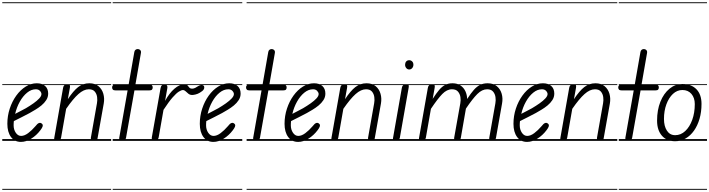

<svg xmlns="http://www.w3.org/2000/svg" viewBox="-25 -1246 6272 1698"><path d="M160 9Q104 9 72 -34.5Q40 -78 40 -151Q40 -221 61.2 -285.5Q82.5 -350 119 -400.5Q155.5 -451 202.2 -480.2Q249 -509.5 300.5 -509.5Q347.5 -509.5 374.2 -485.5Q401 -461.5 401 -418.5Q401 -387 384 -360.8Q367 -334.5 341 -313.2Q315 -292 287.2 -275.5Q259.5 -259 237.5 -246.5Q208 -230 166.8 -209.8Q125.5 -189.5 97.5 -175Q96.5 -166 96 -156.8Q95.5 -147.5 95.5 -138Q95.5 -100 114.5 -72Q133.5 -44 161.5 -44Q191 -44 223.8 -68.5Q256.5 -93 287 -128.5Q306.5 -154 319.8 -158Q333 -162 342.5 -154.5Q349.5 -150 352.2 -143.2Q355 -136.5 350.8 -124.8Q346.5 -113 331.5 -93.5Q298 -49 251.8 -20Q205.5 9 160 9ZM109 -239Q130.5 -250.5 156 -263.5Q181.5 -276.5 204 -289Q239.5 -310 271 -332.2Q302.5 -354.5 322 -375.5Q341.5 -396.5 341.5 -414Q341.5 -428 328.5 -442.2Q315.5 -456.5 292 -456.5Q251.5 -456.5 214.8 -426.5Q178 -396.5 150.2 -347Q122.5 -297.5 109 -239ZM160 9Q104 9 72 -34.5Q40 -78 40 -151Q40 -221 61.2 -285.5Q82.5 -350 119 -400.5Q155.5 -451 202.2 -480.2Q249 -509.5 300.5 -509.5Q347.5 -509.5 374.2 -485.5Q401 -461.5 401 -418.5Q401 -387 384 -360.8Q367 -334.5 341 -313.2Q315 -292 287.2 -275.5Q259.5 -259 237.5 -246.5Q208 -230 166.8 -209.8Q125.5 -189.5 97.5 -175Q96.5 -166 96 -156.8Q95.5 -147.5 95.5 -138Q95.5 -100 114.5 -72Q133.5 -44 161.5 -44Q191 -44 223.8 -68.5Q256.5 -93 287 -128.5Q306.5 -154 319.8 -158Q333 -162 342.5 -154.5Q349.5 -150 352.2 -143.2Q355 -136.5 350.8 -124.8Q346.5 -113 331.5 -93.5Q298 -49 251.8 -20Q205.5 9 160 9ZM109 -239Q130.5 -250.5 156 -263.5Q181.5 -276.5 204 -289Q239.5 -310 271 -332.2Q302.5 -354.5 322 -375.5Q341.5 -396.5 341.5 -414Q341.5 -428 328.5 -442.2Q315.5 -456.5 292 -456.5Q251.5 -456.5 214.8 -426.5Q178 -396.5 150.2 -347Q122.5 -297.5 109 -239ZM-5 424.5H415.5V432.5H-5ZM-5 -16H415.5V0H-5ZM-5 -501.5H415.5V-493.5H-5ZM-5 -1226H415.5V-1218H-5Z M479 0Q460 0 456.5 -8.8Q453 -17.5 454.5 -24.5L532.5 -467Q534.5 -479 539 -486.2Q543.5 -493.5 551.8 -497Q560 -500.5 573 -500.5Q587.5 -500.5 591.8 -493.5Q596 -486.5 593 -469.5L575 -369Q623 -442 666 -475.8Q709 -509.5 765 -509.5Q815 -509.5 846 -483.8Q877 -458 888.8 -417Q900.5 -376 892.5 -330.5L838 -24.5Q837.5 -18.5 833 -9.2Q828.5 0 805 0Q786.5 0 781.8 -9.2Q777 -18.5 778.5 -27.5L832.5 -333Q837.5 -359 833.8 -387.5Q830 -416 813 -436.2Q796 -456.5 760.5 -456.5Q716 -456.5 668.5 -414.2Q621 -372 560 -283.5L515 -27.5Q514 -21.5 508.2 -10.8Q502.5 0 479 0ZM479 0Q460 0 456.5 -8.8Q453 -17.5 454.5 -24.5L532.5 -467Q534.5 -479 539 -486.2Q543.5 -493.5 551.8 -497Q560 -500.5 573 -500.5Q587.5 -500.5 591.8 -493.5Q596 -486.5 593 -469.5L575 -369Q623 -442 666 -475.8Q709 -509.5 765 -509.5Q815 -509.5 846 -483.8Q877 -458 888.8 -417Q900.5 -376 892.5 -330.5L838 -24.5Q837.5 -18.5 833 -9.2Q828.5 0 805 0Q786.5 0 781.8 -9.2Q777 -18.5 778.5 -27.5L832.5 -333Q837.5 -359 833.8 -387.5Q830 -416 813 -436.2Q796 -456.5 760.5 -456.5Q716 -456.5 668.5 -414.2Q621 -372 560 -283.5L515 -27.5Q514 -21.5 508.2 -10.8Q502.5 0 479 0ZM403.5 424.5H958V432.5H403.5ZM403.5 -16H958V0H403.5ZM403.5 -501.5H958V-493.5H403.5ZM403.5 -1226H958V-1218H403.5Z M1055 0Q1042 0 1034.5 -6.5Q1027 -13 1029.5 -27L1103.5 -446.5H998Q980 -446.5 973.2 -453.5Q966.5 -460.5 966.5 -472.5Q966.5 -484 972.8 -490.8Q979 -497.5 997.5 -497.5H1112.5L1163 -786.5Q1165.5 -799.5 1173.8 -805.8Q1182 -812 1192 -812Q1201.5 -812 1208.8 -808Q1216 -804 1219.8 -796.5Q1223.5 -789 1221.5 -778.5L1172.5 -497.5H1294.5Q1313 -497.5 1319.2 -490.8Q1325.5 -484 1325.5 -472.5Q1325.5 -460.5 1319.2 -453.5Q1313 -446.5 1294.5 -446.5H1164L1089.5 -27Q1087 -12.5 1077.5 -6.2Q1068 0 1055 0ZM1055 0Q1042 0 1034.5 -6.5Q1027 -13 1029.5 -27L1103.5 -446.5H998Q980 -446.5 973.2 -453.5Q966.5 -460.5 966.5 -472.5Q966.5 -484 972.8 -490.8Q979 -497.5 997.5 -497.5H1112.5L1163 -786.5Q1165.5 -799.5 1173.8 -805.8Q1182 -812 1192 -812Q1201.5 -812 1208.8 -808Q1216 -804 1219.8 -796.5Q1223.5 -789 1221.5 -778.5L1172.5 -497.5H1294.5Q1313 -497.5 1319.2 -490.8Q1325.5 -484 1325.5 -472.5Q1325.5 -460.5 1319.2 -453.5Q1313 -446.5 1294.5 -446.5H1164L1089.5 -27Q1087 -12.5 1077.5 -6.2Q1068 0 1055 0ZM971.5 424.5H1270.5V432.5H971.5ZM971.5 -16H1270.5V0H971.5ZM971.5 -501.5H1270.5V-493.5H971.5ZM971.5 -1226H1270.5V-1218H971.5Z M1341.5 0Q1329 0 1322 -7.5Q1315 -15 1317.5 -30.5L1395 -467Q1398 -484.5 1408 -492.5Q1418 -500.5 1429 -500.5Q1441 -500.5 1449.5 -492.2Q1458 -484 1454.5 -464.5L1435 -354Q1472 -422 1517.2 -461.2Q1562.5 -500.5 1605 -500.5Q1625 -500.5 1633.2 -491Q1641.5 -481.5 1649.2 -471.8Q1657 -462 1675.5 -462Q1688.5 -462 1702.8 -469.5Q1717 -477 1724.5 -482.5Q1738 -491.5 1751.2 -493.5Q1764.5 -495.5 1773 -490.5Q1781.5 -485.5 1781.5 -473.5Q1781.5 -463.5 1776.8 -455.5Q1772 -447.5 1763.5 -440.8Q1755 -434 1743.5 -427Q1725 -415.5 1705.5 -410.8Q1686 -406 1674.5 -406Q1655 -406 1641.2 -417Q1627.5 -428 1616.5 -438.8Q1605.5 -449.5 1592.5 -449.5Q1579 -449.5 1556.8 -435.8Q1534.5 -422 1501.2 -384.2Q1468 -346.5 1421 -274.5L1378.5 -33Q1375.5 -16 1364.5 -8Q1353.5 0 1341.5 0ZM1341.5 0Q1329 0 1322 -7.5Q1315 -15 1317.5 -30.5L1395 -467Q1398 -484.5 1408 -492.5Q1418 -500.5 1429 -500.5Q1441 -500.5 1449.5 -492.2Q1458 -484 1454.5 -464.5L1435 -354Q1472 -422 1517.2 -461.2Q1562.5 -500.5 1605 -500.5Q1625 -500.5 1633.2 -491Q1641.5 -481.5 1649.2 -471.8Q1657 -462 1675.5 -462Q1688.5 -462 1702.8 -469.5Q1717 -477 1724.5 -482.5Q1738 -491.5 1751.2 -493.5Q1764.5 -495.5 1773 -490.5Q1781.5 -485.5 1781.5 -473.5Q1781.5 -463.5 1776.8 -455.5Q1772 -447.5 1763.5 -440.8Q1755 -434 1743.5 -427Q1725 -415.5 1705.5 -410.8Q1686 -406 1674.5 -406Q1655 -406 1641.2 -417Q1627.5 -428 1616.5 -438.8Q1605.5 -449.5 1592.5 -449.5Q1579 -449.5 1556.8 -435.8Q1534.5 -422 1501.2 -384.2Q1468 -346.5 1421 -274.5L1378.5 -33Q1375.5 -16 1364.5 -8Q1353.5 0 1341.5 0ZM1266.5 424.5H1724.5V432.5H1266.5ZM1266.5 -16H1724.5V0H1266.5ZM1266.5 -501.5H1724.5V-493.5H1266.5ZM1266.5 -1226H1724.5V-1218H1266.5Z M1862 9Q1806 9 1774 -34.5Q1742 -78 1742 -151Q1742 -221 1763.2 -285.5Q1784.5 -350 1821 -400.5Q1857.5 -451 1904.2 -480.2Q1951 -509.5 2002.5 -509.5Q2049.5 -509.5 2076.2 -485.5Q2103 -461.5 2103 -418.5Q2103 -387 2086 -360.8Q2069 -334.5 2043 -313.2Q2017 -292 1989.2 -275.5Q1961.5 -259 1939.5 -246.5Q1910 -230 1868.8 -209.8Q1827.5 -189.5 1799.5 -175Q1798.5 -166 1798 -156.8Q1797.5 -147.5 1797.5 -138Q1797.5 -100 1816.5 -72Q1835.5 -44 1863.5 -44Q1893 -44 1925.8 -68.5Q1958.5 -93 1989 -128.5Q2008.5 -154 2021.8 -158Q2035 -162 2044.5 -154.5Q2051.5 -150 2054.2 -143.2Q2057 -136.5 2052.8 -124.8Q2048.5 -113 2033.5 -93.5Q2000 -49 1953.8 -20Q1907.5 9 1862 9ZM1811 -239Q1832.5 -250.5 1858 -263.5Q1883.5 -276.5 1906 -289Q1941.5 -310 1973 -332.2Q2004.5 -354.5 2024 -375.5Q2043.5 -396.5 2043.5 -414Q2043.5 -428 2030.5 -442.2Q2017.5 -456.5 1994 -456.5Q1953.5 -456.5 1916.8 -426.5Q1880 -396.5 1852.2 -347Q1824.5 -297.5 1811 -239ZM1862 9Q1806 9 1774 -34.5Q1742 -78 1742 -151Q1742 -221 1763.2 -285.5Q1784.5 -350 1821 -400.5Q1857.5 -451 1904.2 -480.2Q1951 -509.5 2002.5 -509.5Q2049.5 -509.5 2076.2 -485.5Q2103 -461.5 2103 -418.5Q2103 -387 2086 -360.8Q2069 -334.5 2043 -313.2Q2017 -292 1989.2 -275.5Q1961.5 -259 1939.5 -246.5Q1910 -230 1868.8 -209.8Q1827.5 -189.5 1799.5 -175Q1798.5 -166 1798 -156.8Q1797.5 -147.5 1797.5 -138Q1797.5 -100 1816.5 -72Q1835.5 -44 1863.5 -44Q1893 -44 1925.8 -68.5Q1958.5 -93 1989 -128.5Q2008.5 -154 2021.8 -158Q2035 -162 2044.5 -154.5Q2051.5 -150 2054.2 -143.2Q2057 -136.5 2052.8 -124.8Q2048.5 -113 2033.5 -93.5Q2000 -49 1953.8 -20Q1907.5 9 1862 9ZM1811 -239Q1832.5 -250.5 1858 -263.5Q1883.5 -276.5 1906 -289Q1941.5 -310 1973 -332.2Q2004.5 -354.5 2024 -375.5Q2043.5 -396.5 2043.5 -414Q2043.5 -428 2030.5 -442.2Q2017.5 -456.5 1994 -456.5Q1953.5 -456.5 1916.8 -426.5Q1880 -396.5 1852.2 -347Q1824.5 -297.5 1811 -239ZM1697 424.5H2117.5V432.5H1697ZM1697 -16H2117.5V0H1697ZM1697 -501.5H2117.5V-493.5H1697ZM1697 -1226H2117.5V-1218H1697Z M2239.5 0Q2226.5 0 2219 -6.5Q2211.5 -13 2214 -27L2288 -446.5H2182.5Q2164.5 -446.5 2157.8 -453.5Q2151 -460.5 2151 -472.5Q2151 -484 2157.2 -490.8Q2163.5 -497.5 2182 -497.5H2297L2347.5 -786.5Q2350 -799.5 2358.2 -805.8Q2366.5 -812 2376.5 -812Q2386 -812 2393.2 -808Q2400.5 -804 2404.2 -796.5Q2408 -789 2406 -778.5L2357 -497.5H2479Q2497.5 -497.5 2503.8 -490.8Q2510 -484 2510 -472.5Q2510 -460.5 2503.8 -453.5Q2497.5 -446.5 2479 -446.5H2348.5L2274 -27Q2271.5 -12.5 2262 -6.2Q2252.5 0 2239.5 0ZM2239.5 0Q2226.5 0 2219 -6.5Q2211.5 -13 2214 -27L2288 -446.5H2182.5Q2164.5 -446.5 2157.8 -453.5Q2151 -460.5 2151 -472.5Q2151 -484 2157.2 -490.8Q2163.5 -497.5 2182 -497.5H2297L2347.5 -786.5Q2350 -799.5 2358.2 -805.8Q2366.5 -812 2376.5 -812Q2386 -812 2393.2 -808Q2400.5 -804 2404.2 -796.5Q2408 -789 2406 -778.5L2357 -497.5H2479Q2497.5 -497.5 2503.8 -490.8Q2510 -484 2510 -472.5Q2510 -460.5 2503.8 -453.5Q2497.5 -446.5 2479 -446.5H2348.5L2274 -27Q2271.5 -12.5 2262 -6.2Q2252.5 0 2239.5 0ZM2156 424.5H2455V432.5H2156ZM2156 -16H2455V0H2156ZM2156 -501.5H2455V-493.5H2156ZM2156 -1226H2455V-1218H2156Z M2611.5 9Q2555.5 9 2523.5 -34.5Q2491.5 -78 2491.5 -151Q2491.5 -221 2512.8 -285.5Q2534 -350 2570.5 -400.5Q2607 -451 2653.8 -480.2Q2700.5 -509.5 2752 -509.5Q2799 -509.5 2825.8 -485.5Q2852.5 -461.5 2852.5 -418.5Q2852.5 -387 2835.5 -360.8Q2818.5 -334.5 2792.5 -313.2Q2766.5 -292 2738.8 -275.5Q2711 -259 2689 -246.5Q2659.5 -230 2618.2 -209.8Q2577 -189.5 2549 -175Q2548 -166 2547.5 -156.8Q2547 -147.5 2547 -138Q2547 -100 2566 -72Q2585 -44 2613 -44Q2642.5 -44 2675.2 -68.5Q2708 -93 2738.5 -128.5Q2758 -154 2771.2 -158Q2784.5 -162 2794 -154.5Q2801 -150 2803.8 -143.2Q2806.5 -136.5 2802.2 -124.8Q2798 -113 2783 -93.5Q2749.5 -49 2703.2 -20Q2657 9 2611.5 9ZM2560.5 -239Q2582 -250.5 2607.5 -263.5Q2633 -276.5 2655.5 -289Q2691 -310 2722.5 -332.2Q2754 -354.5 2773.5 -375.5Q2793 -396.5 2793 -414Q2793 -428 2780 -442.2Q2767 -456.5 2743.5 -456.5Q2703 -456.5 2666.2 -426.5Q2629.5 -396.5 2601.8 -347Q2574 -297.5 2560.5 -239ZM2611.5 9Q2555.5 9 2523.5 -34.5Q2491.5 -78 2491.5 -151Q2491.5 -221 2512.8 -285.5Q2534 -350 2570.5 -400.5Q2607 -451 2653.8 -480.2Q2700.5 -509.5 2752 -509.5Q2799 -509.5 2825.8 -485.5Q2852.5 -461.5 2852.5 -418.5Q2852.5 -387 2835.5 -360.8Q2818.5 -334.5 2792.5 -313.2Q2766.5 -292 2738.8 -275.5Q2711 -259 2689 -246.5Q2659.5 -230 2618.2 -209.8Q2577 -189.5 2549 -175Q2548 -166 2547.5 -156.8Q2547 -147.5 2547 -138Q2547 -100 2566 -72Q2585 -44 2613 -44Q2642.5 -44 2675.2 -68.5Q2708 -93 2738.5 -128.5Q2758 -154 2771.2 -158Q2784.5 -162 2794 -154.5Q2801 -150 2803.8 -143.2Q2806.5 -136.5 2802.2 -124.8Q2798 -113 2783 -93.5Q2749.5 -49 2703.2 -20Q2657 9 2611.5 9ZM2560.5 -239Q2582 -250.5 2607.5 -263.5Q2633 -276.5 2655.5 -289Q2691 -310 2722.5 -332.2Q2754 -354.5 2773.5 -375.5Q2793 -396.5 2793 -414Q2793 -428 2780 -442.2Q2767 -456.5 2743.5 -456.5Q2703 -456.5 2666.2 -426.5Q2629.5 -396.5 2601.8 -347Q2574 -297.5 2560.5 -239ZM2446.5 424.5H2867V432.5H2446.5ZM2446.5 -16H2867V0H2446.5ZM2446.5 -501.5H2867V-493.5H2446.5ZM2446.5 -1226H2867V-1218H2446.5Z M2930.5 0Q2911.5 0 2908 -8.8Q2904.5 -17.5 2906 -24.5L2984 -467Q2986 -479 2990.5 -486.2Q2995 -493.5 3003.2 -497Q3011.5 -500.5 3024.5 -500.5Q3039 -500.5 3043.2 -493.5Q3047.5 -486.5 3044.5 -469.5L3026.5 -369Q3074.5 -442 3117.5 -475.8Q3160.5 -509.5 3216.5 -509.5Q3266.5 -509.5 3297.5 -483.8Q3328.5 -458 3340.2 -417Q3352 -376 3344 -330.5L3289.5 -24.5Q3289 -18.5 3284.5 -9.2Q3280 0 3256.5 0Q3238 0 3233.2 -9.2Q3228.5 -18.5 3230 -27.5L3284 -333Q3289 -359 3285.2 -387.5Q3281.5 -416 3264.5 -436.2Q3247.5 -456.5 3212 -456.5Q3167.5 -456.5 3120 -414.2Q3072.5 -372 3011.5 -283.5L2966.5 -27.5Q2965.5 -21.5 2959.8 -10.8Q2954 0 2930.5 0ZM2930.5 0Q2911.5 0 2908 -8.8Q2904.5 -17.5 2906 -24.5L2984 -467Q2986 -479 2990.5 -486.2Q2995 -493.5 3003.2 -497Q3011.5 -500.5 3024.5 -500.5Q3039 -500.5 3043.2 -493.5Q3047.5 -486.5 3044.5 -469.5L3026.5 -369Q3074.5 -442 3117.5 -475.8Q3160.5 -509.5 3216.5 -509.5Q3266.5 -509.5 3297.5 -483.8Q3328.5 -458 3340.2 -417Q3352 -376 3344 -330.5L3289.5 -24.5Q3289 -18.5 3284.5 -9.2Q3280 0 3256.5 0Q3238 0 3233.2 -9.2Q3228.5 -18.5 3230 -27.5L3284 -333Q3289 -359 3285.2 -387.5Q3281.5 -416 3264.5 -436.2Q3247.5 -456.5 3212 -456.5Q3167.5 -456.5 3120 -414.2Q3072.5 -372 3011.5 -283.5L2966.5 -27.5Q2965.5 -21.5 2959.8 -10.8Q2954 0 2930.5 0ZM2855 424.5H3409.5V432.5H2855ZM2855 -16H3409.5V0H2855ZM2855 -501.5H3409.5V-493.5H2855ZM2855 -1226H3409.5V-1218H2855Z M3476 0Q3457.5 0 3453.2 -8.5Q3449 -17 3450.5 -24L3528.5 -467Q3530.5 -479 3535.2 -486.5Q3540 -494 3548.5 -497.2Q3557 -500.5 3570.5 -500.5Q3585 -500.5 3588.5 -493.8Q3592 -487 3589 -470L3511 -27Q3510 -21.5 3505 -10.8Q3500 0 3476 0ZM3594 -631.5Q3578.5 -631.5 3568 -644Q3557.5 -656.5 3557.5 -673.5Q3557.5 -690.5 3567.2 -702Q3577 -713.5 3594 -713.5Q3609 -713.5 3620 -702.8Q3631 -692 3631 -673.5Q3631 -656.5 3620.5 -644Q3610 -631.5 3594 -631.5ZM3476 0Q3457.5 0 3453.2 -8.5Q3449 -17 3450.5 -24L3528.5 -467Q3530.5 -479 3535.2 -486.5Q3540 -494 3548.5 -497.2Q3557 -500.5 3570.5 -500.5Q3585 -500.5 3588.5 -493.8Q3592 -487 3589 -470L3511 -27Q3510 -21.5 3505 -10.8Q3500 0 3476 0ZM3594 -631.5Q3578.5 -631.5 3568 -644Q3557.5 -656.5 3557.5 -673.5Q3557.5 -690.5 3567.2 -702Q3577 -713.5 3594 -713.5Q3609 -713.5 3620 -702.8Q3631 -692 3631 -673.5Q3631 -656.5 3620.5 -644Q3610 -631.5 3594 -631.5ZM3399.5 424.5H3639.5V432.5H3399.5ZM3399.5 -16H3639.5V0H3399.5ZM3399.5 -501.5H3639.5V-493.5H3399.5ZM3399.5 -1226H3639.5V-1218H3399.5Z M3705.5 0Q3686.5 0 3682.8 -8.8Q3679 -17.5 3680.5 -24.5L3758.5 -467Q3760.5 -479 3765 -486.2Q3769.5 -493.5 3777.8 -497Q3786 -500.5 3799 -500.5Q3813.5 -500.5 3817.8 -493.5Q3822 -486.5 3819 -469.5L3801.5 -371.5Q3833 -420.5 3858.8 -450.8Q3884.5 -481 3912.2 -495.2Q3940 -509.5 3977 -509.5Q4019 -509.5 4047.5 -490.2Q4076 -471 4090.8 -439.2Q4105.5 -407.5 4106.5 -370.5Q4138.5 -420.5 4165.5 -451Q4192.5 -481.5 4221.2 -495.5Q4250 -509.5 4287 -509.5Q4337.5 -509.5 4368.8 -483.8Q4400 -458 4411.8 -417Q4423.5 -376 4415 -330.5L4361 -25Q4360 -18.5 4355.2 -9.2Q4350.5 0 4327 0Q4308 0 4304.2 -9.2Q4300.5 -18.5 4302 -27.5L4356 -333Q4361 -359 4356.8 -387.8Q4352.5 -416.5 4335.2 -436.5Q4318 -456.5 4283 -456.5Q4238.5 -456.5 4196.5 -414.8Q4154.5 -373 4095.5 -285.5L4050 -24.5Q4049 -18.5 4044.5 -9.2Q4040 0 4016.5 0Q3998 0 3994 -9.2Q3990 -18.5 3991.5 -27.5L4046 -333Q4051 -359 4046.8 -387.5Q4042.5 -416 4025 -436.2Q4007.5 -456.5 3972 -456.5Q3927 -456.5 3886 -414.2Q3845 -372 3786 -283.5L3741 -27Q3740 -21.5 3734.5 -10.8Q3729 0 3705.5 0ZM3705.5 0Q3686.5 0 3682.8 -8.8Q3679 -17.5 3680.5 -24.5L3758.5 -467Q3760.5 -479 3765 -486.2Q3769.5 -493.5 3777.8 -497Q3786 -500.5 3799 -500.5Q3813.5 -500.5 3817.8 -493.5Q3822 -486.5 3819 -469.5L3801.5 -371.5Q3833 -420.5 3858.8 -450.8Q3884.5 -481 3912.2 -495.2Q3940 -509.5 3977 -509.5Q4019 -509.5 4047.5 -490.2Q4076 -471 4090.8 -439.2Q4105.5 -407.5 4106.5 -370.5Q4138.5 -420.5 4165.5 -451Q4192.5 -481.5 4221.2 -495.5Q4250 -509.5 4287 -509.5Q4337.5 -509.5 4368.8 -483.8Q4400 -458 4411.8 -417Q4423.5 -376 4415 -330.5L4361 -25Q4360 -18.5 4355.2 -9.2Q4350.5 0 4327 0Q4308 0 4304.2 -9.2Q4300.5 -18.5 4302 -27.5L4356 -333Q4361 -359 4356.8 -387.8Q4352.5 -416.5 4335.2 -436.5Q4318 -456.5 4283 -456.5Q4238.5 -456.5 4196.5 -414.8Q4154.5 -373 4095.5 -285.5L4050 -24.5Q4049 -18.5 4044.5 -9.2Q4040 0 4016.5 0Q3998 0 3994 -9.2Q3990 -18.5 3991.5 -27.5L4046 -333Q4051 -359 4046.8 -387.5Q4042.5 -416 4025 -436.2Q4007.5 -456.5 3972 -456.5Q3927 -456.5 3886 -414.2Q3845 -372 3786 -283.5L3741 -27Q3740 -21.5 3734.5 -10.8Q3729 0 3705.5 0ZM3629.5 424.5H4481V432.5H3629.5ZM3629.5 -16H4481V0H3629.5ZM3629.5 -501.5H4481V-493.5H3629.5ZM3629.5 -1226H4481V-1218H3629.5Z M4636 9Q4580 9 4548 -34.5Q4516 -78 4516 -151Q4516 -221 4537.2 -285.5Q4558.5 -350 4595 -400.5Q4631.5 -451 4678.2 -480.2Q4725 -509.5 4776.5 -509.5Q4823.5 -509.5 4850.2 -485.5Q4877 -461.5 4877 -418.5Q4877 -387 4860 -360.8Q4843 -334.5 4817 -313.2Q4791 -292 4763.2 -275.5Q4735.5 -259 4713.5 -246.5Q4684 -230 4642.8 -209.8Q4601.5 -189.5 4573.5 -175Q4572.5 -166 4572 -156.8Q4571.5 -147.5 4571.5 -138Q4571.5 -100 4590.5 -72Q4609.5 -44 4637.5 -44Q4667 -44 4699.8 -68.5Q4732.5 -93 4763 -128.5Q4782.5 -154 4795.8 -158Q4809 -162 4818.5 -154.5Q4825.5 -150 4828.2 -143.2Q4831 -136.5 4826.8 -124.8Q4822.5 -113 4807.5 -93.5Q4774 -49 4727.8 -20Q4681.5 9 4636 9ZM4585 -239Q4606.5 -250.5 4632 -263.5Q4657.5 -276.5 4680 -289Q4715.5 -310 4747 -332.2Q4778.5 -354.5 4798 -375.5Q4817.5 -396.5 4817.5 -414Q4817.5 -428 4804.5 -442.2Q4791.5 -456.5 4768 -456.5Q4727.5 -456.5 4690.8 -426.5Q4654 -396.5 4626.2 -347Q4598.5 -297.5 4585 -239ZM4636 9Q4580 9 4548 -34.5Q4516 -78 4516 -151Q4516 -221 4537.2 -285.5Q4558.5 -350 4595 -400.5Q4631.5 -451 4678.2 -480.2Q4725 -509.5 4776.5 -509.5Q4823.5 -509.5 4850.2 -485.5Q4877 -461.5 4877 -418.5Q4877 -387 4860 -360.8Q4843 -334.5 4817 -313.2Q4791 -292 4763.2 -275.5Q4735.5 -259 4713.5 -246.5Q4684 -230 4642.8 -209.8Q4601.5 -189.5 4573.5 -175Q4572.5 -166 4572 -156.8Q4571.5 -147.5 4571.5 -138Q4571.5 -100 4590.5 -72Q4609.5 -44 4637.5 -44Q4667 -44 4699.8 -68.5Q4732.5 -93 4763 -128.5Q4782.5 -154 4795.8 -158Q4809 -162 4818.5 -154.5Q4825.5 -150 4828.2 -143.2Q4831 -136.5 4826.8 -124.8Q4822.5 -113 4807.5 -93.5Q4774 -49 4727.8 -20Q4681.5 9 4636 9ZM4585 -239Q4606.5 -250.5 4632 -263.5Q4657.5 -276.5 4680 -289Q4715.5 -310 4747 -332.2Q4778.5 -354.5 4798 -375.5Q4817.5 -396.5 4817.5 -414Q4817.5 -428 4804.5 -442.2Q4791.5 -456.5 4768 -456.5Q4727.5 -456.5 4690.8 -426.5Q4654 -396.5 4626.2 -347Q4598.5 -297.5 4585 -239ZM4471 424.5H4891.5V432.5H4471ZM4471 -16H4891.5V0H4471ZM4471 -501.5H4891.5V-493.5H4471ZM4471 -1226H4891.5V-1218H4471Z M4955 0Q4936 0 4932.5 -8.8Q4929 -17.5 4930.5 -24.5L5008.5 -467Q5010.5 -479 5015 -486.2Q5019.5 -493.5 5027.8 -497Q5036 -500.5 5049 -500.5Q5063.5 -500.5 5067.8 -493.5Q5072 -486.5 5069 -469.5L5051 -369Q5099 -442 5142 -475.8Q5185 -509.5 5241 -509.5Q5291 -509.5 5322 -483.8Q5353 -458 5364.8 -417Q5376.5 -376 5368.5 -330.5L5314 -24.5Q5313.5 -18.5 5309 -9.2Q5304.5 0 5281 0Q5262.5 0 5257.8 -9.2Q5253 -18.5 5254.5 -27.5L5308.5 -333Q5313.5 -359 5309.8 -387.5Q5306 -416 5289 -436.2Q5272 -456.5 5236.5 -456.5Q5192 -456.5 5144.5 -414.2Q5097 -372 5036 -283.5L4991 -27.5Q4990 -21.5 4984.2 -10.8Q4978.5 0 4955 0ZM4955 0Q4936 0 4932.5 -8.8Q4929 -17.5 4930.5 -24.5L5008.5 -467Q5010.5 -479 5015 -486.2Q5019.5 -493.5 5027.8 -497Q5036 -500.5 5049 -500.5Q5063.5 -500.5 5067.8 -493.5Q5072 -486.5 5069 -469.5L5051 -369Q5099 -442 5142 -475.8Q5185 -509.5 5241 -509.5Q5291 -509.5 5322 -483.8Q5353 -458 5364.8 -417Q5376.5 -376 5368.5 -330.5L5314 -24.5Q5313.5 -18.5 5309 -9.2Q5304.5 0 5281 0Q5262.5 0 5257.8 -9.2Q5253 -18.5 5254.5 -27.5L5308.5 -333Q5313.5 -359 5309.8 -387.5Q5306 -416 5289 -436.2Q5272 -456.5 5236.5 -456.5Q5192 -456.5 5144.5 -414.2Q5097 -372 5036 -283.5L4991 -27.5Q4990 -21.5 4984.2 -10.8Q4978.5 0 4955 0ZM4879.5 424.5H5434V432.5H4879.5ZM4879.5 -16H5434V0H4879.5ZM4879.5 -501.5H5434V-493.5H4879.5ZM4879.5 -1226H5434V-1218H4879.5Z M5531 0Q5518 0 5510.5 -6.5Q5503 -13 5505.5 -27L5579.5 -446.5H5474Q5456 -446.5 5449.2 -453.5Q5442.5 -460.5 5442.5 -472.5Q5442.5 -484 5448.8 -490.8Q5455 -497.5 5473.5 -497.5H5588.5L5639 -786.5Q5641.5 -799.5 5649.8 -805.8Q5658 -812 5668 -812Q5677.5 -812 5684.8 -808Q5692 -804 5695.8 -796.5Q5699.5 -789 5697.5 -778.5L5648.5 -497.5H5770.5Q5789 -497.5 5795.2 -490.8Q5801.5 -484 5801.5 -472.5Q5801.5 -460.5 5795.2 -453.5Q5789 -446.5 5770.5 -446.5H5640L5565.5 -27Q5563 -12.5 5553.5 -6.2Q5544 0 5531 0ZM5531 0Q5518 0 5510.5 -6.5Q5503 -13 5505.5 -27L5579.5 -446.5H5474Q5456 -446.5 5449.2 -453.5Q5442.5 -460.5 5442.5 -472.5Q5442.5 -484 5448.8 -490.8Q5455 -497.5 5473.5 -497.5H5588.5L5639 -786.5Q5641.5 -799.5 5649.8 -805.8Q5658 -812 5668 -812Q5677.5 -812 5684.8 -808Q5692 -804 5695.8 -796.5Q5699.5 -789 5697.5 -778.5L5648.5 -497.5H5770.5Q5789 -497.5 5795.2 -490.8Q5801.5 -484 5801.5 -472.5Q5801.5 -460.5 5795.2 -453.5Q5789 -446.5 5770.5 -446.5H5640L5565.5 -27Q5563 -12.5 5553.5 -6.2Q5544 0 5531 0ZM5447.5 424.5H5746.5V432.5H5447.5ZM5447.5 -16H5746.5V0H5447.5ZM5447.5 -501.5H5746.5V-493.5H5447.5ZM5447.5 -1226H5746.5V-1218H5447.5Z M5946 3Q5871.5 3 5828.8 -45.8Q5786 -94.5 5786 -179.5Q5786 -273 5815.2 -346Q5844.5 -419 5895.2 -461Q5946 -503 6010 -503Q6089 -503 6134 -456.8Q6179 -410.5 6179 -327Q6179 -255.5 6161.5 -195.2Q6144 -135 6112.5 -90.5Q6081 -46 6038.5 -21.5Q5996 3 5946 3ZM5946 -50.5Q5996 -50.5 6035.2 -87.2Q6074.5 -124 6097 -186.2Q6119.5 -248.5 6119.5 -325.5Q6119.5 -380.5 6090 -415.2Q6060.5 -450 6010 -450Q5963 -450 5926.2 -415.5Q5889.5 -381 5868.2 -323Q5847 -265 5847 -194Q5847 -130.5 5873 -90.5Q5899 -50.5 5946 -50.5ZM5946 3Q5871.5 3 5828.8 -45.8Q5786 -94.5 5786 -179.5Q5786 -273 5815.2 -346Q5844.5 -419 5895.2 -461Q5946 -503 6010 -503Q6089 -503 6134 -456.8Q6179 -410.5 6179 -327Q6179 -255.5 6161.5 -195.2Q6144 -135 6112.5 -90.5Q6081 -46 6038.5 -21.5Q5996 3 5946 3ZM5946 -50.5Q5996 -50.5 6035.2 -87.2Q6074.5 -124 6097 -186.2Q6119.5 -248.5 6119.5 -325.5Q6119.5 -380.5 6090 -415.2Q6060.5 -450 6010 -450Q5963 -450 5926.2 -415.5Q5889.5 -381 5868.2 -323Q5847 -265 5847 -194Q5847 -130.5 5873 -90.5Q5899 -50.5 5946 -50.5ZM5736.5 424.5H6227.5V432.5H5736.5ZM5736.5 -16H6227.5V0H5736.5ZM5736.5 -501.5H6227.5V-493.5H5736.5ZM5736.5 -1226H6227.5V-1218H5736.5Z"/></svg>

Font: Edu AU VIC WA NT Guides
Style: Regular
Weight: 400
Designer: Tina and Corey Anderson, Eben Sorkin, Mirko Velimirovic
Foundry: Google for Education
Version: Version 1.001